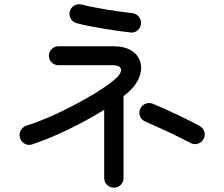

<svg xmlns="http://www.w3.org/2000/svg" viewBox="-20 -816 1040 892"><path d="M509 56C534 56 554 36 554 12V-369C568 -380 580 -391 590 -401C672 -485 643 -601 509 -601H251C227 -601 207 -581 207 -557C207 -533 227 -513 251 -513H506C542 -513 555 -491 528 -461C467 -397 243 -275 102 -232C79 -224 65 -199 73 -175C80 -151 106 -137 129 -145C233 -179 363 -243 464 -306V12C464 36 484 56 509 56ZM304 -762C298 -738 313 -714 337 -708C406 -690 515 -673 587 -665C611 -662 633 -681 635 -706C637 -731 619 -752 594 -755C528 -762 426 -778 358 -795C334 -801 310 -786 304 -762ZM631 -310C621 -287 632 -261 655 -251C715 -226 819 -177 866 -151C888 -140 915 -149 926 -171C938 -193 929 -219 907 -231C859 -258 747 -311 690 -334C667 -343 641 -333 631 -310Z"/></svg>

Font: 寒蝉半圆体
Style: Regular
Weight: 400
Designer: Yoshimichi Ohira & Warren
Foundry: ChillType
Version: Version 1.800;Glyphs 3.1.1 (3135)